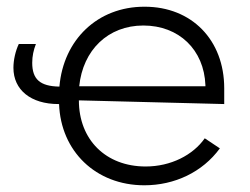

<svg xmlns="http://www.w3.org/2000/svg" viewBox="-20 -546 746 572"><path d="M156 -236C161 -96 265 6 410 6C500 6 583 -33 635 -104L590 -134C555 -84 489 -50 414 -50C295 -50 215 -130 215 -247L648 -236V-283C648 -427 551 -526 411 -526H410C271 -526 169 -428 157 -288C99 -289 76 -310 76 -359C76 -379 80 -397 87 -415H36C26 -394 20 -367 20 -344C20 -278 72 -236 154 -236ZM216 -289C227 -397 302 -470 407 -470C513 -470 588 -398 592 -292V-289Z"/></svg>

Font: Fixel Display Light
Style: Regular
Weight: 300
Designer: AlfaBravo + MacPaw
Foundry: Kyrylo Tkachov, Marchela Mozhyna, Serhii Makarenko, Maria Weinstein, Zakhar Kryvoshyya
Version: Version 1.211